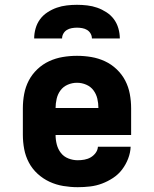

<svg xmlns="http://www.w3.org/2000/svg" viewBox="-20 -770 640 798"><path d="M303 8Q273 8 243 3Q213 -2 186 -14.5Q159 -27 136.5 -47.5Q114 -68 100 -94.5Q86 -121 80.5 -150.5Q75 -180 75 -210V-320Q75 -350 80.5 -379.5Q86 -409 99.5 -435Q113 -461 135 -482Q157 -503 184 -515.5Q211 -528 240.5 -533Q270 -538 300 -538Q330 -538 359.5 -533Q389 -528 416 -515.5Q443 -503 465 -482Q487 -461 500.5 -435Q514 -409 519.5 -379.5Q525 -350 525 -320V-209H211Q211 -189 216 -169.5Q221 -150 233 -134.5Q245 -119 264 -111.5Q283 -104 303 -104Q317 -104 331 -106.5Q345 -109 357 -116Q369 -123 377.5 -134.5Q386 -146 387 -160H523Q522 -135 512.5 -110.5Q503 -86 487.5 -65.5Q472 -45 450 -30.5Q428 -16 404 -7Q380 2 354.5 5Q329 8 303 8ZM211 -321H389Q389 -341 384.5 -360Q380 -379 368.5 -394.5Q357 -410 338.5 -418Q320 -426 300 -426Q280 -426 261.5 -418Q243 -410 231.5 -394.5Q220 -379 215.5 -359.5Q211 -340 211 -321ZM122 -610Q122 -631 128 -652Q134 -673 146.5 -690Q159 -707 177.5 -719Q196 -731 216 -738Q236 -745 257.5 -747.5Q279 -750 300 -750Q321 -750 342.5 -747.5Q364 -745 384 -738Q404 -731 422.5 -719Q441 -707 453.5 -690Q466 -673 472 -652Q478 -631 478 -610H362Q362 -621 356.5 -630.5Q351 -640 342 -645.5Q333 -651 322 -653Q311 -655 300 -655Q289 -655 278 -653Q267 -651 258 -645.5Q249 -640 243.5 -630.5Q238 -621 238 -610Z"/></svg>

Font: Iosevka Slab Heavy Extended
Style: Regular
Weight: 900
Width: 7
Monospace: yes
Designer: Belleve Invis
Foundry: Belleve Invis
Version: Version 11.1.0; ttfautohint (v1.8.3)